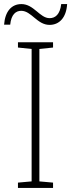

<svg xmlns="http://www.w3.org/2000/svg" viewBox="-38 -921 349 941"><path d="M-18 -800H12C17 -851 40 -868 66 -868C116 -868 144 -799 205 -799C252 -799 287 -834 291 -901H262C256 -850 233 -832 205 -832C157 -832 128 -901 67 -901C19 -901 -13 -866 -18 -800ZM222 0V-26L155 -32V-681L222 -688V-714H50V-688L117 -681V-32L50 -26V0Z"/></svg>

Font: Noto Sans SemiCondensed ExtraLight
Style: Regular
Weight: 200
Width: 4
Designer: Monotype Design Team
Foundry: Monotype Imaging Inc.
Version: Version 2.013